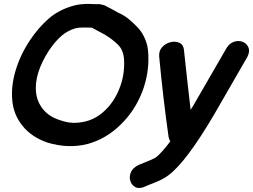

<svg xmlns="http://www.w3.org/2000/svg" viewBox="-20 -746 1297 984"><path d="M428 -8Q523 -33 599 -108Q670 -177 708 -273Q745 -369 740 -467Q739 -509 724.5 -544Q710 -579 687 -604Q663 -629 639.5 -648.5Q616 -668 584 -682L548 -702Q523 -714 516 -719H514Q504 -725 490 -725Q503 -725 514 -719L490 -725H487Q483 -724 460 -725Q436 -726 433 -726Q390 -726 357 -717Q282 -696 230 -651Q178 -606 133 -539Q83 -463 59.5 -383Q36 -303 43 -231Q49 -159 95.5 -101Q142 -43 224 -15Q331 17 428 -8ZM285 -131Q232 -148 201.5 -185Q171 -222 165 -270Q159 -317 176 -374Q193 -429 232 -489Q265 -537 296 -563Q326 -589 367 -601Q381 -605 406 -605Q412 -605 428 -605Q443 -604 451 -604L468 -595L518 -568Q556 -545 585 -516.5Q614 -488 616 -436Q619 -360 593 -295Q568 -229 521 -183Q492 -154 457.5 -137.5Q423 -121 378 -117Q333 -113 285 -131ZM726 209Q736 204 755 197Q773 190 775 189Q818 172 845 151Q935 83 1078 -160Q1141 -270 1248 -455Q1262 -483 1253 -503.5Q1244 -524 1222.5 -532Q1201 -540 1176.5 -531Q1152 -522 1136 -491Q1009 -270 970 -204L957 -183Q939 -336 923 -488Q921 -516 900.5 -526Q880 -536 854.5 -530Q829 -524 811 -504.5Q793 -485 796 -454Q816 -241 844 -44Q846 -32 853 -22Q808 38 781 59Q771 66 750 75Q694 98 691 99Q660 114 650.5 137.5Q641 161 648.5 183Q656 205 676 214Q696 223 726 209Z"/></svg>

Font: Balsamiq Sans
Style: Bold Italic
Weight: 700
Italic angle: -12°
Designer: Michael Angeles
Foundry: Balsamiq SRL
Version: Version 1.020; ttfautohint (v1.8.4.7-5d5b);gftools[0.9.26]